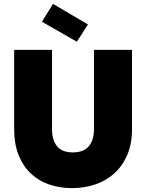

<svg xmlns="http://www.w3.org/2000/svg" viewBox="-20 -962 752 989"><path d="M53 -705H248V-296Q248 -241 273.5 -209Q299 -177 355 -177Q411 -177 437.5 -209Q464 -241 464 -296V-705H660V-296Q660 -221 635.5 -164Q611 -107 569 -69Q527 -31 470.5 -12Q414 7 351 7Q287 7 232.5 -12Q178 -31 138 -69Q98 -107 75.5 -164Q53 -221 53 -296ZM253 -942 433 -836 376 -747 196 -850Z"/></svg>

Font: SVN-Poppins ExtraBold
Style: Regular
Weight: 800
Designer: Ninad Kale (Devanagari), Jonny Pinhorn (Latin)
Foundry: Indian Type Foundry
Version: Version 3.002 2017; ttfautohint (v1.8.3)